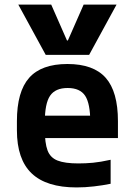

<svg xmlns="http://www.w3.org/2000/svg" viewBox="-20 -810 590 840"><path d="M60 -790H204L273 -633H277L346 -790H490L370 -570H180ZM315 10Q183 10 118.5 -51.5Q54 -113 54 -240V-280Q54 -409 107.5 -469.5Q161 -530 275 -530Q389 -530 442.5 -469.5Q496 -409 496 -280V-206H119V-304H402L375 -272V-275Q375 -357 352.5 -391Q330 -425 276 -425Q222 -425 199 -391Q176 -357 176 -275V-245Q176 -184 188 -152Q200 -120 232 -107.5Q264 -95 323 -95Q355 -95 387 -98Q419 -101 464 -111V-6Q430 1 391 5.5Q352 10 315 10Z"/></svg>

Font: M PLUS Code Latin SemiExpanded SemiBold
Style: Regular
Weight: 600
Width: 6
Designer: Coji Morishita
Foundry: UNDERFOREST DESIGN
Version: Version 1.002; ttfautohint (v1.8.3)